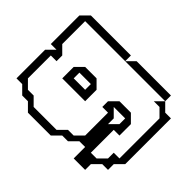

<svg xmlns="http://www.w3.org/2000/svg" viewBox="-201 -692 1068 1068"><g transform="rotate(-45 333.0 -157.5)"><path d="M315 -225H360V-315H315ZM585 135V-180L630 -135V135ZM270 0 315 45H360V-45L315 0ZM90 0V-45L45 -90V-135L0 -180V-360L45 -405V-450L90 -495V-540H315L360 -495V-540H585L630 -495V-180H585V-495H405L360 -450H315V-495H135L90 -450V-405L45 -360V-180L90 -135V-90L135 -45H315V-90H360L405 -45V45L360 90H270V45H90V90L135 135H180V180H495L540 135V90L585 135L540 180V225H180L135 180H90V135L45 90H0V0ZM270 -180V-360H360L405 -315V-225L360 -180Z"/></g></svg>

Font: Rubik Iso
Style: Regular
Weight: 400
Designer: Hubert and Fischer, NaN
Foundry: Hubert and Fischer, NaN
Version: Version 2.200